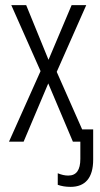

<svg xmlns="http://www.w3.org/2000/svg" viewBox="-20 -552 389 748"><path d="M255 176C312 176 343 141 343 70V-48H300L201 -272L316 -532H259L169 -319L82 -532H24L138 -275L15 0H72L168 -227L264 0H293V67C293 110 278 132 246 132C232 132 220 129 205 123V168C219 173 235 176 255 176Z"/></svg>

Font: Noto Sans Display Condensed Light
Style: Regular
Weight: 300
Width: 3
Designer: Monotype Design Team
Foundry: Monotype Imaging Inc.
Version: Version 1.900